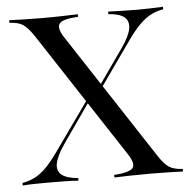

<svg xmlns="http://www.w3.org/2000/svg" viewBox="-45 -616 652 661"><g transform="rotate(-5 280.5 -285.5)"><path d="M324.2 0V-8.9Q375.8 -12.1 388.3 -26.2Q400.8 -40.3 377.4 -75.8L92.7 -510.5Q73.4 -538.7 57.7 -549.6Q41.9 -560.5 10.5 -562.1V-571Q31.5 -570.2 60.9 -569.4Q90.3 -568.5 123.4 -568.5Q165.3 -568.5 196.8 -569.4Q228.2 -570.2 247.6 -571V-562.1Q196 -559.7 183.5 -545.2Q171 -530.6 194.4 -495.2L479 -60.5Q497.6 -32.3 513.7 -21.4Q529.8 -10.5 561.3 -8.9V0Q540.3 -0.8 510.9 -1.6Q481.5 -2.4 447.6 -2.4Q405.6 -2.4 374.2 -1.6Q342.7 -0.8 324.2 0ZM7.3 0V-8.9Q30.6 -12.9 50.4 -23Q70.2 -33.1 89.5 -52.4Q108.9 -71.8 130.6 -102.4L257.3 -280.6L263.7 -275L162.9 -130.6Q136.3 -91.9 131 -66.1Q125.8 -40.3 143.1 -26.2Q160.5 -12.1 200 -8.9V0Q179.8 -1.6 152 -2Q124.2 -2.4 93.5 -2.4Q69.4 -2.4 48.4 -2Q27.4 -1.6 7.3 0ZM294.4 -292.7 287.1 -298.4 387.9 -441.9Q414.5 -479.8 419.4 -505.6Q424.2 -531.5 407.7 -545.6Q391.1 -559.7 352.4 -562.1V-571Q374.2 -570.2 400.8 -569.4Q427.4 -568.5 455.6 -568.5Q480.6 -568.5 501.2 -569.4Q521.8 -570.2 541.9 -571V-562.1Q519.4 -558.9 499.2 -548.4Q479 -537.9 459.7 -518.5Q440.3 -499.2 418.5 -468.5Z"/></g></svg>

Font: Playfair 144pt
Style: Regular
Weight: 400
Designer: Claus Eggers Sørensen
Foundry: Claus Eggers Sørensen
Version: Version 2.001;gftools[0.9.30]